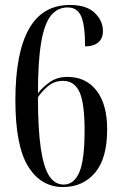

<svg xmlns="http://www.w3.org/2000/svg" viewBox="-20 -744 487 774"><path d="M234 10Q145 10 93.5 -73Q42 -156 42 -340Q42 -530 96.5 -627Q151 -724 262 -724Q329 -724 362 -692Q395 -660 395 -619Q395 -589 376 -573Q357 -557 323 -557Q323 -641 307.5 -677.5Q292 -714 253 -714Q212 -714 185.5 -681.5Q159 -649 146 -573Q133 -497 133 -368Q150 -391 180 -412.5Q210 -434 252 -434Q326 -434 369 -379Q412 -324 412 -222Q412 -105 363 -47.5Q314 10 234 10ZM237 0Q278 0 299.5 -49Q321 -98 321 -219Q321 -328 300.5 -373Q280 -418 234 -418Q199 -418 174 -397Q149 -376 133 -352Q133 -223 144.5 -146Q156 -69 178.5 -34.5Q201 0 237 0Z"/></svg>

Font: Noto Serif Display ExtraCondensed Medium
Style: Regular
Weight: 500
Width: 2
Designer: Monotype Design Team
Foundry: Monotype Imaging Inc.
Version: Version 2.009